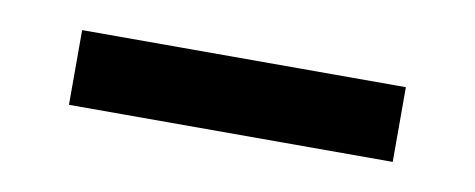

<svg xmlns="http://www.w3.org/2000/svg" viewBox="-27 -822 507 205"><g transform="rotate(10 226.5 -719.5)"><path d="M51 -679H402V-760H51Z"/></g></svg>

Font: Noto Serif TC Black
Style: Regular
Weight: 900
Version: Version 1.001;PS 1.001;hotconv 16.6.54;makeotf.lib2.5.65590